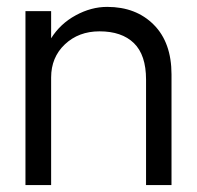

<svg xmlns="http://www.w3.org/2000/svg" viewBox="-20 -532 566 552"><path d="M399.9 -303.2Q399.9 -374 365 -408Q330.1 -441.9 266.1 -441.9Q206.1 -441.9 166.5 -404.5Q127 -367.2 127 -309.1V0H53.2V-500H127V-421.9Q153.3 -463.9 197.8 -488Q242.2 -512.2 288.1 -512.2Q371.1 -512.2 422.1 -460.9Q473.1 -409.7 473.1 -317.9V0H399.9Z"/></svg>

Font: Overused Grotesk
Style: Regular
Weight: 400
Version: Version 0.002